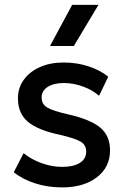

<svg xmlns="http://www.w3.org/2000/svg" viewBox="-20 -780 534 814"><path d="M243.5 14.5Q182 14.5 128.5 -2.8Q75 -20 38.5 -50L80 -130.5Q114.5 -103 157.8 -87.8Q201 -72.5 243 -72.5Q291.5 -72.5 318.5 -89.5Q345.5 -106.5 345.5 -137Q345.5 -165.5 322 -179.5Q298.5 -193.5 234 -208.5Q140.5 -228 98.2 -263.8Q56 -299.5 56 -363Q56 -407.5 80.8 -441.8Q105.5 -476 149 -495.5Q192.5 -515 249.5 -515Q305 -515 354 -499.2Q403 -483.5 439 -455L400 -374Q372 -398.5 331.8 -413.2Q291.5 -428 251 -428Q208.5 -428 182.5 -411.8Q156.5 -395.5 156.5 -367Q156.5 -337.5 181.2 -323.5Q206 -309.5 267.5 -295.5Q363 -274 404.8 -239.2Q446.5 -204.5 446.5 -142.5Q446.5 -71 390.5 -28.2Q334.5 14.5 243.5 14.5ZM192 -585 286 -759.5H397.5L293 -585Z"/></svg>

Font: Geologica
Style: Regular
Weight: 400
Designer: Sindre Bremnes, Frode Helland
Foundry: Monokrom Skriftforlag AS
Version: Version 1.010; ttfautohint (v1.8.4.7-5d5b);gftools[0.9.28]